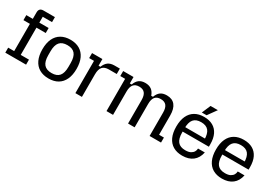

<svg xmlns="http://www.w3.org/2000/svg" viewBox="24 -1537 3376 2383"><g transform="rotate(30 1712.5 -345.5)"><path d="M124 -626.2Q124 -690 186.8 -690H351V-618.2H217.8V0H124ZM38.2 0V-71.8H336V0ZM31.2 -462.2V-534H351V-462.2Z M661 10Q583.8 10 528.7 -22Q473.6 -54 444.6 -116Q415.6 -178 415.6 -267Q415.6 -357 444.6 -418.5Q473.6 -480 528.7 -512Q583.8 -544 661 -544Q738.8 -544 793.1 -512Q847.4 -480 876.4 -418.5Q905.4 -357 905.4 -267Q905.4 -178 876.4 -116Q847.4 -54 793.1 -22Q738.8 10 661 10ZM661 -67.4Q735.2 -67.4 770.3 -109Q805.4 -150.6 805.4 -239.4V-294.6Q805.4 -383.4 770.3 -425Q735.2 -466.6 661 -466.6Q586.2 -466.6 550.9 -425Q515.6 -383.4 515.6 -294.6V-239.4Q515.6 -150.6 550.9 -109Q586.2 -67.4 661 -67.4Z M1042.6 0V-462.2H973.2V-534H1121.6V-438.4H1148Q1168 -490.2 1202.4 -514.9Q1236.8 -539.6 1292.4 -539.6H1368.6V-462.2H1255.4Q1194 -462.2 1165.2 -428.9Q1136.4 -395.6 1136.4 -323V0Z M1797.4 -335Q1797.4 -401.8 1771.3 -434.2Q1745.2 -466.6 1690.1 -466.6Q1635.8 -466.6 1609.1 -434.1Q1582.4 -401.7 1582.4 -335V0H1488.6V-462.2H1419.2V-534H1567.6V-442H1594Q1612 -494.2 1645.9 -519.1Q1679.8 -544 1733 -544Q1787.2 -544 1821.8 -518.9Q1856.4 -493.8 1874.4 -442H1899.4Q1918 -494.2 1951.9 -519.1Q1985.8 -544 2041.8 -544Q2119.8 -544 2160.2 -494.2Q2200.6 -444.4 2200.6 -346.6V-71.8H2270V0H2106.2V-335Q2106.2 -401.7 2080.1 -434.1Q2054 -466.6 1998.8 -466.6Q1944.5 -466.6 1918.1 -434.1Q1891.8 -401.7 1891.8 -335V0H1797.4Z M2576.6 10Q2499.8 10 2445.5 -22Q2391.2 -54 2362.7 -116Q2334.2 -178 2334.2 -267Q2334.2 -357 2362.7 -418.5Q2391.2 -480 2445.5 -512Q2499.8 -544 2576.6 -544Q2650.8 -544 2703.1 -514.5Q2755.4 -485 2782.9 -428Q2810.4 -371 2810.4 -287V-252.2H2397.6V-315.8H2773.2L2718.4 -273.2V-296.4Q2718.4 -385.6 2684.1 -427.2Q2649.8 -468.8 2576.6 -468.8Q2503.4 -468.8 2468.8 -427.2Q2434.2 -385.6 2434.2 -296.4V-239.4Q2434.2 -150.6 2468.8 -109Q2503.4 -67.4 2576.6 -67.4Q2625.4 -67.4 2652.9 -82.7Q2680.4 -98 2692.4 -120Q2704.4 -142 2704.4 -161.4V-165.4H2802.2Q2784.2 -79.4 2726.6 -34.7Q2669 10 2576.6 10ZM2522 -576.4 2575.2 -701H2680L2590.2 -576.4Z M3145.6 10Q3068.8 10 3014.5 -22Q2960.2 -54 2931.7 -116Q2903.2 -178 2903.2 -267Q2903.2 -357 2931.7 -418.5Q2960.2 -480 3014.5 -512Q3068.8 -544 3145.6 -544Q3219.8 -544 3272.1 -514.5Q3324.4 -485 3351.9 -428Q3379.4 -371 3379.4 -287V-252.2H2966.6V-315.8H3342.2L3287.4 -273.2V-296.4Q3287.4 -385.6 3253.1 -427.2Q3218.8 -468.8 3145.6 -468.8Q3072.4 -468.8 3037.8 -427.2Q3003.2 -385.6 3003.2 -296.4V-239.4Q3003.2 -150.6 3037.8 -109Q3072.4 -67.4 3145.6 -67.4Q3194.4 -67.4 3221.9 -82.7Q3249.4 -98 3261.4 -120Q3273.4 -142 3273.4 -161.4V-165.4H3371.2Q3353.2 -79.4 3295.6 -34.7Q3238 10 3145.6 10Z"/></g></svg>

Font: Mozilla Headline ExtraLight
Style: Regular
Weight: 200
Designer: Studio DRAMA
Foundry: Studio DRAMA
Version: Version 1.000